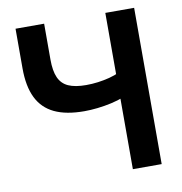

<svg xmlns="http://www.w3.org/2000/svg" viewBox="-79 -779 809 853"><g transform="rotate(-10 325.0 -352.5)"><path d="M285 -291Q203 -291 150.5 -316Q98 -341 72.5 -393Q47 -445 47 -526V-705H176V-543Q176 -492 189.5 -461.5Q203 -431 233 -417.5Q263 -404 313 -404Q340 -404 366.5 -407.5Q393 -411 418.5 -417.5Q444 -424 467 -435V-323Q439 -312 407.5 -305Q376 -298 344.5 -294.5Q313 -291 285 -291ZM452 0V-705H582V0Z"/></g></svg>

Font: TikTok Sans 24pt SemiBold
Style: Regular
Weight: 600
Version: Version 4.000